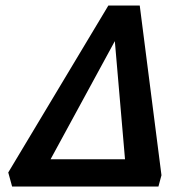

<svg xmlns="http://www.w3.org/2000/svg" viewBox="-20 -678 678 698"><path d="M42 0 64 -99H533L512 0ZM556 0H443L392 -592H432L110 0H24L10 -51L374 -658H488L567 -41Z"/></svg>

Font: Ysabeau
Style: Bold Italic
Weight: 700
Italic angle: -12°
Designer: Christian Thalmann (Catharsis Fonts)
Version: Version 2.002